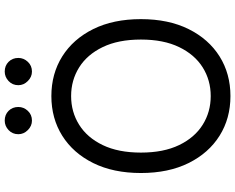

<svg xmlns="http://www.w3.org/2000/svg" viewBox="-110 -862 982 801"><g transform="rotate(-90 380.5 -461.0)"><path d="M701.7 -363.6Q701.7 -248.6 660.2 -164.8Q618.6 -81 546.2 -35.5Q473.7 9.9 380.7 9.9Q287.6 9.9 215.2 -35.5Q142.8 -81 101.2 -164.8Q59.7 -248.6 59.7 -363.6Q59.7 -478.7 101.2 -562.5Q142.8 -646.3 215.2 -691.8Q287.6 -737.2 380.7 -737.2Q473.7 -737.2 546.2 -691.8Q618.6 -646.3 660.2 -562.5Q701.7 -478.7 701.7 -363.6ZM616.5 -363.6Q616.5 -458.1 585 -523.1Q553.6 -588.1 500.2 -621.4Q446.7 -654.8 380.7 -654.8Q314.6 -654.8 261.2 -621.4Q207.7 -588.1 176.3 -523.1Q144.9 -458.1 144.9 -363.6Q144.9 -269.2 176.3 -204.2Q207.7 -139.2 261.2 -105.8Q314.6 -72.4 380.7 -72.4Q446.7 -72.4 500.2 -105.8Q553.6 -139.2 585 -204.2Q616.5 -269.2 616.5 -363.6ZM278.4 -818.2Q256 -818.2 238.8 -835.4Q221.6 -852.6 221.6 -875Q221.6 -899.5 238.8 -915.7Q256 -931.8 278.4 -931.8Q302.9 -931.8 319.1 -915.7Q335.2 -899.5 335.2 -875Q335.2 -852.6 319.1 -835.4Q302.9 -818.2 278.4 -818.2ZM483 -818.2Q460.6 -818.2 443.4 -835.4Q426.1 -852.6 426.1 -875Q426.1 -899.5 443.4 -915.7Q460.6 -931.8 483 -931.8Q507.5 -931.8 523.6 -915.7Q539.8 -899.5 539.8 -875Q539.8 -852.6 523.6 -835.4Q507.5 -818.2 483 -818.2Z"/></g></svg>

Font: InterMG
Style: Regular
Weight: 400
Designer: Rasmus Andersson
Foundry: rsms
Version: Version 3.019;December 26, 2023;FontCreator 15.0.0.2955 64-b